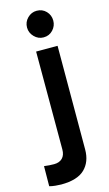

<svg xmlns="http://www.w3.org/2000/svg" viewBox="-168 -768 596 1046"><g transform="rotate(-15 130.0 -244.5)"><path d="M40 230Q28 230 7.5 228Q-13 226 -26 222L-25 109Q-13 111 4 112Q21 113 31 113Q61 113 78 96Q95 79 95 47V-505H216L215 79Q215 149 173 189.5Q131 230 40 230ZM155 -569Q125 -569 103 -591.5Q81 -614 81 -644Q81 -675 103 -697Q125 -719 155 -719Q187 -719 208 -697Q229 -675 229 -644Q229 -614 208 -591.5Q187 -569 155 -569Z"/></g></svg>

Font: Inclusive Sans SemiBold
Style: Regular
Weight: 600
Designer: Olivia King
Foundry: Olivia King
Version: Version 2.004